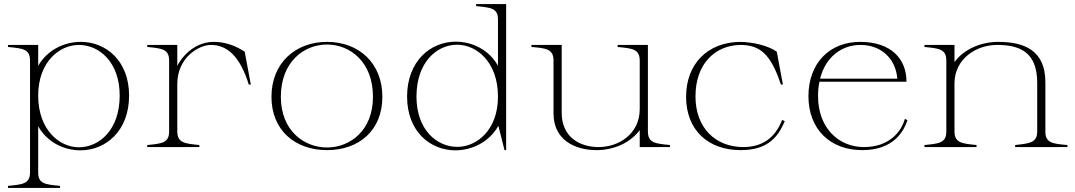

<svg xmlns="http://www.w3.org/2000/svg" viewBox="-20 -720 5265 940"><path d="M19 190V200H274V190C201 183 166 180 167 123V-102C210 -25 291 16 374 16C497 16 612 -78 612 -252C612 -423 498 -515 376 -515C292 -515 211 -474 167 -398V-500H19V-490C92 -483 127 -480 127 -423V123C127 180 92 183 19 190ZM366 1C271 1 167 -84 167 -252C167 -417 271 -500 366 -500C467 -500 566 -415 566 -252C566 -84 466 1 366 1Z M848 -77V-310C849 -441 956 -500 1012 -500C1095 -500 1156 -441 1198 -306H1208L1178 -467C1128 -499 1080 -515 1026 -515C954 -515 887 -470 848 -398V-500H701V-490C773 -483 808 -480 808 -423V-77C808 -20 773 -17 701 -10V0H956V-10C885 -17 848 -20 848 -77Z M1581 15C1738 15 1852 -82 1852 -246C1852 -410 1738 -515 1581 -515C1425 -515 1309 -410 1309 -246C1309 -82 1425 15 1581 15ZM1581 2C1468 2 1355 -81 1355 -246C1355 -417 1468 -502 1581 -502C1694 -502 1806 -417 1806 -246C1806 -81 1694 2 1581 2Z M2209 16C2293 16 2376 -26 2420 -104L2450 15H2458V-700H2311V-690C2384 -683 2419 -680 2418 -623V-398C2375 -475 2294 -516 2211 -516C2088 -516 1973 -421 1973 -247C1973 -76 2087 16 2209 16ZM2219 -1C2119 -1 2019 -84 2019 -247C2019 -415 2118 -501 2218 -501C2314 -501 2418 -416 2418 -247C2418 -83 2314 -1 2219 -1Z M2901 15C2981 15 3064 -18 3112 -83V0H3260V-10C3188 -17 3152 -20 3152 -77V-500H3004V-490C3076 -483 3112 -480 3112 -423V-186C3112 -64 3009 0 2911 0C2819 0 2730 -48 2730 -168V-500H2582V-490C2654 -484 2690 -480 2690 -423V-164C2690 -36 2793 15 2901 15Z M3606 15C3729 15 3786 -39 3822 -127L3809 -133C3774 -40 3706 0 3619 0C3485 0 3385 -92 3385 -248C3385 -409 3482 -498 3604 -500C3700 -500 3754 -456 3803 -306H3813L3783 -467C3742 -496 3668 -514 3603 -515C3443 -513 3339 -406 3339 -246C3339 -86 3444 15 3606 15Z M4201 15C4357 15 4405 -79 4423 -132L4410 -138C4393 -75 4333 0 4210 0C4086 0 3985 -93 3985 -250C3985 -275 3987 -298 3992 -320H4418C4418 -432 4343 -514 4193 -515C4040 -516 3938 -409 3938 -249C3938 -88 4044 15 4201 15ZM3995 -335C4022 -442 4102 -501 4195 -500C4298 -499 4366 -429 4373 -335Z M5098 -77V-318C5098 -476 4991 -515 4867 -515C4788 -515 4702 -483 4653 -416V-500H4506V-490C4578 -483 4613 -480 4613 -423V-77C4613 -20 4578 -17 4506 -10V0H4761V-10C4690 -17 4653 -20 4653 -77V-314C4655 -435 4762 -500 4861 -500C4969 -500 5058 -468 5058 -315V-77C5058 -21 5022 -18 4950 -10V0H5206V-10C5134 -16 5097 -20 5098 -77Z"/></svg>

Font: Sprat Thin
Style: Regular
Weight: 100
Designer: Ethan Nakache
Foundry: Collletttivo
Version: Version 2.000;Glyphs 3.2 (3217)